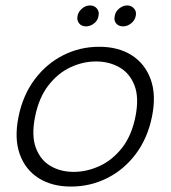

<svg xmlns="http://www.w3.org/2000/svg" viewBox="-20 -679 627 706"><path d="M241 7Q171 7 122 -24Q73 -55 52.5 -112.5Q32 -170 48 -249Q64 -329 107.5 -387Q151 -445 212.5 -476Q274 -507 345 -507Q415 -507 464 -476Q513 -445 534 -387.5Q555 -330 539 -251Q523 -171 479.5 -113Q436 -55 374 -24Q312 7 241 7ZM251 -47Q299 -47 346 -68.5Q393 -90 428.5 -135Q464 -180 478 -250Q492 -320 474.5 -365Q457 -410 419 -431.5Q381 -453 333 -453Q285 -453 239 -431.5Q193 -410 158 -365Q123 -320 109 -250Q95 -180 112 -135Q129 -90 166 -68.5Q203 -47 251 -47ZM296 -582Q280 -582 271 -593Q262 -604 265 -620Q268 -636 281.5 -647.5Q295 -659 311 -659Q327 -659 336.5 -647.5Q346 -636 342 -620Q340 -604 326 -593Q312 -582 296 -582ZM433 -582Q416 -582 407 -593Q398 -604 402 -620Q404 -636 418 -647.5Q432 -659 448 -659Q463 -659 473 -647.5Q483 -636 479 -620Q476 -604 462 -593Q448 -582 433 -582Z"/></svg>

Font: Albert Sans Light
Style: Italic
Weight: 300
Italic angle: -11.25°
Designer: Andreas Rasmussen
Foundry: a.Foundry
Version: Version 1.025